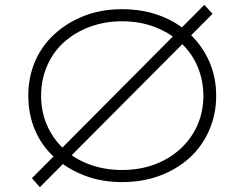

<svg xmlns="http://www.w3.org/2000/svg" viewBox="-20 -743 1014 794"><path d="M145 31 112 -6 825 -723 859 -686ZM485 10Q399 10 328.5 -17.5Q258 -45 205.5 -92Q153 -139 125 -204.5Q97 -270 97 -347Q97 -424 125 -489Q153 -554 205.5 -602Q258 -650 328.5 -677.5Q399 -705 485 -705Q570 -705 641 -678.5Q712 -652 764 -603.5Q816 -555 845 -489.5Q874 -424 874 -347Q874 -270 845 -204Q816 -138 764 -90.5Q712 -43 641 -16.5Q570 10 485 10ZM485 -40Q558 -40 619.5 -63Q681 -86 726.5 -128Q772 -170 796.5 -225.5Q821 -281 821 -347Q821 -412 796.5 -469Q772 -526 726.5 -567Q681 -608 619.5 -631.5Q558 -655 485 -655Q412 -655 350 -631.5Q288 -608 243.5 -567.5Q199 -527 174.5 -470Q150 -413 150 -347Q150 -281 174.5 -225Q199 -169 243.5 -127.5Q288 -86 350 -63Q412 -40 485 -40Z"/></svg>

Font: Lexend Giga ExtraLight
Style: Regular
Weight: 250
Version: Version 1.007